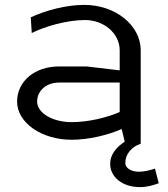

<svg xmlns="http://www.w3.org/2000/svg" viewBox="-20 -566 686 786"><path d="M431 104.2C431 159.9 482 200 553 200C581 200 603.6 193.4 630 184.2L614.4 124.2C593.6 131.2 569.6 137 549 137C516.5 137 493 122.1 493 101.2C493 64.8 518.8 34.9 556 22.3V-360C556 -462.7 452.5 -546 325 -546C250 -546 166.6 -523.3 106 -495L110 -430.8C160.6 -456.6 252 -484 328 -484C406.4 -484 470 -428.4 470 -360V-278L334.2 -294H222C122.2 -294 50 -233.5 50 -149.9C50 -63.8 149.9 6.1 273 6.1C343.3 6.1 418.8 -12.3 478.2 -37.7L490.5 14C456.1 36.7 431 66.7 431 104.2ZM132 -149.9C132 -195.2 169.8 -228 222 -228H470V-107.4C418.2 -84.6 341.5 -66 273 -66C195.2 -66 132 -103.6 132 -149.9Z"/></svg>

Font: Resamitz
Style: Bold
Weight: 700
Designer: gluk
Foundry: gluk
Version: Version 0.047